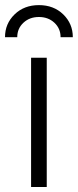

<svg xmlns="http://www.w3.org/2000/svg" viewBox="-61 -746 311 766"><path d="M63 0V-515.6H125.5V0ZM94.2 -725.6Q153.3 -725.6 191.4 -688.5Q229.5 -651.4 229.5 -597.7H180.7Q180.7 -632.3 156 -655.3Q131.3 -678.2 94.2 -678.2Q57.1 -678.2 32.5 -655.3Q7.8 -632.3 7.8 -597.7H-41Q-41 -651.4 -2.9 -688.5Q35.2 -725.6 94.2 -725.6Z"/></svg>

Font: Inter Display Light
Style: Regular
Weight: 300
Designer: Rasmus Andersson
Foundry: rsms
Version: Version 4.000;git-a52131595